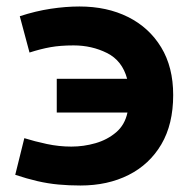

<svg xmlns="http://www.w3.org/2000/svg" viewBox="-20 -560 600 592"><path d="M228 12Q193 12 160.5 9Q128 6 95.5 -1.5Q63 -9 27 -21L55 -134Q87 -124 124.5 -116Q162 -108 200 -108Q238 -108 274.5 -118.5Q311 -129 338 -152Q365 -175 373 -213H155V-317H372Q357 -373 310 -396.5Q263 -420 207 -420Q166 -420 135.5 -414.5Q105 -409 71 -398L41 -510Q90 -526 136.5 -533Q183 -540 225 -540Q310 -540 375 -507.5Q440 -475 477 -414Q514 -353 514 -267Q514 -177 477.5 -115Q441 -53 376.5 -20.5Q312 12 228 12Z"/></svg>

Font: Ubuntu Sans Mono
Style: Bold
Weight: 700
Monospace: yes
Designer: Dalton Maag Ltd
Foundry: Dalton Maag Ltd
Version: Version 1.006